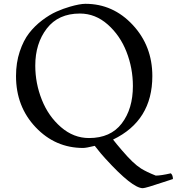

<svg xmlns="http://www.w3.org/2000/svg" viewBox="-20 -756 927 1007"><path d="M779 -357Q779 -123 573 -24Q589 -3 620 33Q651 69 674.5 91.5Q698 114 720 128Q749 146 797 165Q824 165 876 153Q887 163 887 183Q876 186 838 199Q743 231 729 231Q674 231 532 75Q513 55 477 9Q432 20 416 20Q270 20 167 -88.5Q64 -197 64 -357Q64 -427 83.5 -485.5Q103 -544 132.5 -582Q162 -620 201 -649.5Q240 -679 276 -695Q312 -711 347 -721Q399 -736 428 -736Q573 -736 676 -625.5Q779 -515 779 -357ZM447 -32Q560 -32 618.5 -108.5Q677 -185 677 -305Q677 -398 643.5 -484Q610 -570 545 -627.5Q480 -685 399 -685Q286 -685 225.5 -606.5Q165 -528 165 -412Q165 -319 199.5 -232.5Q234 -146 300 -89Q366 -32 447 -32Z"/></svg>

Font: Rosarivo
Style: Regular
Weight: 400
Designer: Pablo Ugerman
Foundry: Pablo Ugerman
Version: Version 1.003